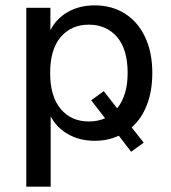

<svg xmlns="http://www.w3.org/2000/svg" viewBox="-20 -516 637 716"><path d="M78 180V-487H168V-403Q189 -446 232.5 -471Q276 -496 333 -496Q397 -496 445.5 -465.5Q494 -435 521 -378Q548 -321 548 -244Q548 -176 527.5 -124Q507 -72 471 -41L516 16L469 50L423 -10Q404 -1 381.5 4Q359 9 333 9Q277 9 234 -15.5Q191 -40 169 -82V180ZM311 -63Q345 -63 372 -75L320 -142L367 -176L417 -112Q435 -134 445.5 -167Q456 -200 456 -244Q456 -332 416.5 -378Q377 -424 311 -424Q246 -424 206.5 -378Q167 -332 167 -244Q167 -156 206.5 -109.5Q246 -63 311 -63Z"/></svg>

Font: Nunito Sans Medium
Style: Regular
Weight: 500
Designer: Vernon Adams
Foundry: Vernon Adams
Version: Version 3.101; ttfautohint (v1.8.4.7-5d5b);gftools[0.9.27]